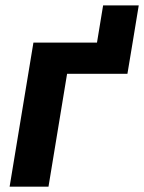

<svg xmlns="http://www.w3.org/2000/svg" viewBox="-20 -701 541 721"><path d="M344.2 -541 367.2 -680.7H501L478 -541ZM478 -541 458.5 -423.8H231.9L162.1 0H16.1L105.5 -541Z"/></svg>

Font: Inter 17pt
Style: Bold Italic
Weight: 700
Italic angle: -9.3988°
Version: Version 4.001;git-66647c0bb